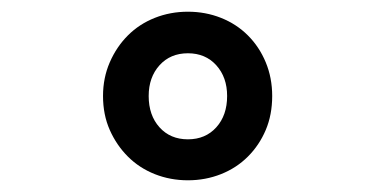

<svg xmlns="http://www.w3.org/2000/svg" viewBox="-20 -706 640 328"><path d="M301 -398Q271 -398 244.5 -408.5Q218 -419 198.5 -438.5Q179 -458 167.5 -484Q156 -510 156 -542Q156 -573 167.5 -599.5Q179 -626 198.5 -645.5Q218 -665 244.5 -675.5Q271 -686 301 -686Q331 -686 357.5 -675.5Q384 -665 403.5 -645.5Q423 -626 434 -599.5Q445 -573 445 -542Q445 -510 434 -484Q423 -458 403.5 -438.5Q384 -419 357.5 -408.5Q331 -398 301 -398ZM301 -468Q331 -468 349.5 -488.5Q368 -509 368 -542Q368 -574 349.5 -594.5Q331 -615 301 -615Q271 -615 252.5 -594.5Q234 -574 234 -542Q234 -509 252.5 -488.5Q271 -468 301 -468Z"/></svg>

Font: Source Code Pro
Style: Bold
Weight: 700
Monospace: yes
Designer: Paul D. Hunt, Teo Tuominen
Foundry: Adobe Systems Incorporated
Version: Version 2.030;PS 1.000;hotconv 16.6.51;makeotf.lib2.5.65220